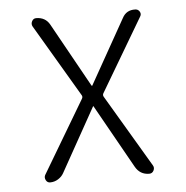

<svg xmlns="http://www.w3.org/2000/svg" viewBox="-43 -562 587 605"><g transform="rotate(-5 250.0 -260.0)"><path d="M78.1 -24.4 213.9 -252.9Q218.8 -259.8 213.9 -266.6L79.1 -495.1Q75.2 -502.9 79.6 -511.2Q84 -519.5 92.8 -519.5Q122.1 -519.5 135.7 -495.1L248 -293Q248 -292 250 -292Q251 -292 251 -293L365.2 -496.1Q377.9 -520.5 406.2 -519.5Q415 -519.5 419.9 -511.7Q424.8 -503.9 419.9 -496.1L284.2 -266.6Q279.3 -259.8 284.2 -252.9L418.9 -25.4Q423.8 -17.6 419.4 -8.8Q415 0 405.3 0Q376 0 361.3 -26.4L249 -226.6Q249 -227.5 248 -227.5Q247.1 -227.5 247.1 -226.6L134.8 -25.4Q128.9 -14.6 117.2 -7.3Q105.5 0 91.8 0Q83 0 78.6 -8.3Q74.2 -16.6 78.1 -24.4Z"/></g></svg>

Font: Rounded-X Mgen+ 2m light
Style: Regular
Weight: 200
Designer: [Source Han Sans]
Ryoko NISHIZUKA  (kana & ideographs); Paul D. Hunt (Latin, Greek & Cyrillic); Wenlong ZHANG  (bopomofo
Version: Version 1.059.20150602